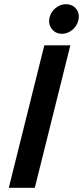

<svg xmlns="http://www.w3.org/2000/svg" viewBox="-20 -890 394 910"><path d="M21.7 0 190 -675H313.3L145 0ZM274.2 -730Q242.5 -730 225 -753.3Q207.5 -776.7 215 -807.5Q221.7 -834.2 243.8 -852.1Q265.8 -870 291.7 -870Q324.2 -870 341.7 -847.1Q359.2 -824.2 350.8 -791.7Q344.2 -765.8 322.1 -747.9Q300 -730 274.2 -730Z"/></svg>

Font: Funnel Sans SemiBold
Style: Italic
Weight: 600
Italic angle: -14.036°
Designer: NORD ID, Kristian Moeller
Foundry: Dicotype
Version: Version 1.000